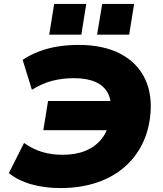

<svg xmlns="http://www.w3.org/2000/svg" viewBox="-20 -944 826 975"><path d="M287 11Q207 11 139.5 -8Q72 -27 25 -65L102 -218Q148 -186 195 -172Q242 -158 298 -158Q365 -158 414.5 -178.5Q464 -199 495.5 -238Q527 -277 536 -333L560 -283H200L224 -431H581L542 -373Q548 -432 528 -470.5Q508 -509 464.5 -528Q421 -547 355 -547Q298 -547 246.5 -534Q195 -521 142 -488L95 -640Q134 -666 179 -683Q224 -700 274.5 -708Q325 -716 378 -716Q505 -716 591 -671Q677 -626 716.5 -543.5Q756 -461 742 -347Q731 -263 694 -196.5Q657 -130 597.5 -83.5Q538 -37 459.5 -13Q381 11 287 11ZM473 -768 499 -924H661L636 -768ZM230 -768 255 -924H418L393 -768Z"/></svg>

Font: Nunito Sans 10pt SemiExpanded Black
Style: Italic
Weight: 900
Width: 6
Italic angle: -9°
Designer: Vernon Adams
Foundry: Vernon Adams
Version: Version 3.101;gftools[0.9.27]